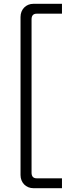

<svg xmlns="http://www.w3.org/2000/svg" viewBox="-20 -760 366 1010"><path d="M156 230H306V178H173C155 178 146 168 146 148V-658C146 -678 155 -688 173 -688H306V-740H156C116 -740 88 -710 88 -671V161C88 200 116 230 156 230Z"/></svg>

Font: Meta Space Light
Style: Regular
Weight: 300
Designer: Meta Pool / Florian Karsten
Foundry: Meta Pool / Florian Karsten
Version: Version 2.000;Glyphs 3.1.1 (3137)